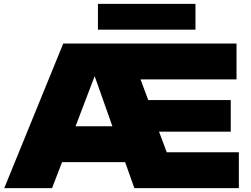

<svg xmlns="http://www.w3.org/2000/svg" viewBox="-20 -976 1302 996"><path d="M1177 -293V-457H749L709 -564H1207V-750H308L2 0H250L302 -135H629L677 0H1219V-186H845L805 -293ZM372 -321 471 -581 563 -321ZM994 -822V-956H488V-822Z"/></svg>

Font: Bounded ExtBd
Style: Regular
Weight: 800
Designer: Vlad Churkin
Version: Version 3.0